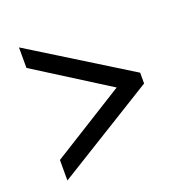

<svg xmlns="http://www.w3.org/2000/svg" viewBox="-98 -701 661 686"><g transform="rotate(-20 232.5 -358.0)"><path d="M45 -105V-183L324 -357L45 -533V-611L421 -378V-337Z"/></g></svg>

Font: Noto Serif Bengali Condensed ExtraBold
Style: Regular
Weight: 800
Width: 3
Designer: Juan Bruce, Universal Thirst, Indian Type Foundry and the Monotype Design Team.
Foundry: Monotype Imaging Inc.
Version: Version 2.003; ttfautohint (v1.8.4.7-5d5b)